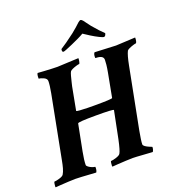

<svg xmlns="http://www.w3.org/2000/svg" viewBox="-163 -971 1021 1099"><g transform="rotate(-20 348.0 -422.0)"><path d="M-11.7 3.9Q-12.7 2.9 -12.7 -2Q-12.7 -8.8 -10.7 -19Q-8.8 -29.3 -6.8 -29.3Q3.9 -29.3 24.9 -35.6Q45.9 -42 50.8 -50.8Q58.6 -63.5 64.5 -84Q70.3 -104.5 75.2 -131.8L148.4 -510.7Q157.2 -557.6 157.2 -582Q157.2 -596.7 139.2 -605Q121.1 -613.3 110.4 -613.3Q109.4 -613.3 109.4 -617.2Q109.4 -640.6 115.2 -646.5Q129.9 -645.5 153.3 -644Q176.8 -642.6 199.7 -641.6Q222.7 -640.6 234.4 -640.6Q252 -640.6 363.3 -646.5V-641.6Q363.3 -633.8 360.8 -623.5Q358.4 -613.3 355.5 -613.3Q350.6 -613.3 337.4 -609.4Q324.2 -605.5 312.5 -600.1Q300.8 -594.7 297.9 -589.8Q293.9 -584 289.1 -566.4Q284.2 -548.8 280.3 -531.7Q276.4 -514.6 274.4 -506.8L248 -367.2Q248 -364.3 269 -362.8Q290 -361.3 315.9 -360.8Q341.8 -360.4 357.4 -360.4Q465.8 -360.4 466.8 -366.2L494.1 -510.7Q499 -537.1 501 -556.2Q502.9 -575.2 502.9 -585.9Q502.9 -613.3 456.1 -613.3Q454.1 -613.3 454.1 -619.1Q454.1 -638.7 461.9 -646.5L590.8 -640.6L709 -646.5V-640.6Q709 -631.8 706.5 -622.6Q704.1 -613.3 700.2 -613.3Q696.3 -613.3 683.6 -609.4Q670.9 -605.5 659.2 -600.1Q647.5 -594.7 644.5 -589.8Q632.8 -567.4 621.1 -506.8L548.8 -135.7Q543.9 -108.4 541 -88.4Q538.1 -68.4 538.1 -57.6Q538.1 -50.8 547.9 -43.9Q557.6 -37.1 569.3 -32.2Q581.1 -27.3 587.9 -24.4Q587.9 -8.8 580.1 3.9Q576.2 3.9 559.6 2.9Q543 2 522.5 0.5Q502 -1 484.4 -2Q466.8 -2.9 460 -2.9Q444.3 -2.9 417 -1.5Q389.6 0 365.7 1.5Q341.8 2.9 334 3.9Q333 2.9 333 -2Q333 -9.8 334.5 -19.5Q335.9 -29.3 337.9 -29.3Q348.6 -29.3 370.1 -36.1Q391.6 -43 396.5 -51.8Q401.4 -59.6 407.2 -79.6Q413.1 -99.6 419.9 -131.8L453.1 -296.9V-297.9Q453.1 -303.7 345.7 -303.7Q236.3 -303.7 234.4 -295.9L203.1 -135.7Q198.2 -110.4 195.8 -90.8Q193.4 -71.3 193.4 -57.6Q193.4 -51.8 202.6 -44.9Q211.9 -38.1 223.1 -33.7Q234.4 -29.3 240.2 -29.3Q242.2 -29.3 242.2 -24.4Q242.2 -5.9 235.4 3.9Q221.7 2.9 196.8 1.5Q171.9 0 147.9 -1.5Q124 -2.9 111.3 -2.9Q95.7 -2.9 69.3 -1.5Q43 0 19.5 1.5Q-3.9 2.9 -11.7 3.9ZM296.9 -710Q286.1 -710 290 -728.5Q305.7 -738.3 328.1 -753.9Q350.6 -769.5 379.9 -792Q396.5 -805.7 410.2 -817.4Q423.8 -829.1 433.6 -838.9Q444.3 -847.7 449.2 -847.7Q453.1 -847.7 461.9 -838.9L494.1 -795.9Q513.7 -772.5 529.3 -755.9Q544.9 -739.3 556.6 -728.5Q552.7 -710 542 -710Q537.1 -710 516.1 -720.2Q495.1 -730.5 471.7 -745.1Q448.2 -759.8 432.6 -770.5Q418 -761.7 396.5 -751.5Q375 -741.2 353.5 -731.9Q332 -722.7 316.4 -716.3Q300.8 -710 296.9 -710Z"/></g></svg>

Font: Crimson Text
Style: Bold Italic
Weight: 700
Italic angle: -11°
Designer: Sebastian Kosch
Foundry: Sebastian Kosch
Version: Version 1.100; ttfautohint (v1.8.4)